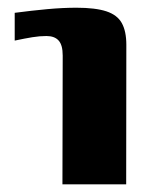

<svg xmlns="http://www.w3.org/2000/svg" viewBox="-20 -480 398 500"><path d="M142.6 0 143.3 -335.3Q143.3 -362.7 132.7 -374.4Q122.2 -386.2 100.8 -386.2Q83.4 -386.2 64.3 -383.1Q45.3 -380 18.3 -374.3V-446.6Q62.1 -452.4 103.2 -456.2Q144.4 -459.9 178.8 -459.9Q228.4 -459.9 257 -450.5Q285.5 -441.1 297.2 -419.9Q309 -398.7 309 -363.3L308.6 0Z"/></svg>

Font: Genos Thin
Style: Regular
Weight: 100
Designer: Robert E. Leuschke
Foundry: Robert E. Leuschke
Version: Version 1.010